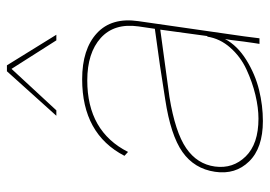

<svg xmlns="http://www.w3.org/2000/svg" viewBox="-132 -634 776 552"><g transform="rotate(-90 256.0 -358.0)"><path d="M304.2 -509.8Q390.6 -509.8 436.5 -467.5Q482.4 -425.3 471.2 -348.1L432.1 -76.2Q427.7 -47.9 421.9 0H405.8Q406.2 -2.4 408.2 -15.1Q410.2 -27.8 412.6 -46.1Q415 -64.5 417 -82L419.9 -99.1Q400.9 -63.5 359.6 -37.8Q318.4 -12.2 273.4 -1.2Q228.5 9.8 184.1 9.8Q106.4 9.8 67.9 -29.8Q29.3 -69.3 38.1 -127.9Q46.9 -187.5 95 -221.4Q143.1 -255.4 246.1 -271Q338.4 -286.1 449.2 -300.8L456.1 -348.1Q465.8 -417.5 422.9 -456.3Q379.9 -495.1 300.8 -495.1Q154.3 -495.1 95.2 -377.9L84 -388.2Q147 -509.8 304.2 -509.8ZM53.2 -127.9Q46.4 -76.2 82.3 -39.6Q118.2 -2.9 190.9 -2.9Q222.2 -2.9 259 -11.7Q295.9 -20.5 332.3 -37.4Q368.7 -54.2 395 -84Q421.4 -113.8 426.8 -150.9L428.2 -148.9L446.8 -285.2L252.9 -258.8Q151.9 -242.2 106 -210.7Q60.1 -179.2 53.2 -127.9ZM199.2 -584 327.1 -726.1H344.2L432.1 -584H416L334 -712.9L214.8 -584Z"/></g></svg>

Font: Human Sans Thin
Style: Italic
Weight: 100
Italic angle: -8°
Designer: Tim Radville
Foundry: Continuum
Version: Version 1.000;FEAKit 1.0